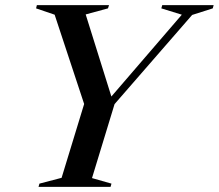

<svg xmlns="http://www.w3.org/2000/svg" viewBox="-20 -725 849 745"><path d="M685.5 -668 606 -692.5 609.5 -705H809L805.5 -692.5L725.5 -667L424.5 -321L337 -34L412.5 -12.5L409 0H129.5L133 -12.5L219 -35L306.5 -321.5L192 -668L120 -692.5L123 -705H403L399 -692.5L312.5 -669L417.5 -333.5H397.5Z"/></svg>

Font: Newsreader 60pt Medium
Style: Italic
Weight: 500
Italic angle: -17°
Designer: Hugues Gentile
Foundry: Production Type
Version: Version 1.003